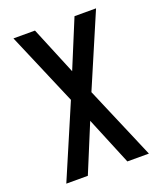

<svg xmlns="http://www.w3.org/2000/svg" viewBox="-136 -824 772 913"><g transform="rotate(-20 250.0 -367.5)"><path d="M41 0 198 -367 41 -735H150L250 -493L350 -735H459L302 -368L459 0H350L250 -242L150 0Z"/></g></svg>

Font: Iosevka SS18 Semibold
Style: Regular
Weight: 600
Monospace: yes
Designer: Belleve Invis
Foundry: Belleve Invis
Version: Version 25.1.1; ttfautohint (v1.8.4)